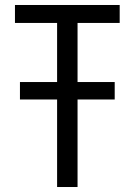

<svg xmlns="http://www.w3.org/2000/svg" viewBox="-20 -750 540 770"><path d="M60 -351V-421H440V-351ZM209 0V-658H40V-730H460V-658H291V0Z"/></svg>

Font: M PLUS 1 Code
Style: Regular
Weight: 400
Designer: Coji Morishita
Foundry: UNDERFOREST DESIGN
Version: Version 1.005